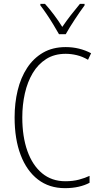

<svg xmlns="http://www.w3.org/2000/svg" viewBox="-20 -969 520 999"><path d="M322 -689Q263 -689 220.5 -662Q178 -635 150.5 -589Q123 -543 109.5 -483.5Q96 -424 96 -358Q96 -258 122.5 -183.5Q149 -109 199 -67.5Q249 -26 320 -26Q360 -26 391.5 -34.5Q423 -43 446 -54V-18Q422 -5 389.5 2.5Q357 10 318 10Q236 10 177.5 -35Q119 -80 87.5 -162.5Q56 -245 56 -358Q56 -433 72 -499Q88 -565 121 -615.5Q154 -666 204 -695Q254 -724 322 -724Q393 -724 454 -692L438 -658Q409 -675 379.5 -682Q350 -689 322 -689ZM287 -791Q274 -814 257 -842Q240 -870 222 -896.5Q204 -923 190 -941V-949H214Q236 -925 260.5 -892.5Q285 -860 304 -829Q326 -861 348 -889.5Q370 -918 396 -949H420V-941Q397 -910 369 -867.5Q341 -825 322 -791Z"/></svg>

Font: Noto Sans Kannada Condensed ExtraLight
Style: Regular
Weight: 200
Width: 3
Designer: Jelle Bosma - Monotype Design Team
Foundry: Monotype Imaging Inc.
Version: Version 2.005; ttfautohint (v1.8.4.7-5d5b)